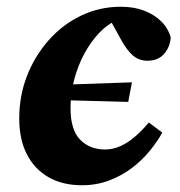

<svg xmlns="http://www.w3.org/2000/svg" viewBox="-20 -534 533 569"><path d="M134 -238 138 -282 371 -290 360 -232ZM223 15Q165 15 123.5 -9Q82 -33 59.5 -77Q37 -121 37 -183Q37 -250 60 -309Q83 -368 124 -414.5Q165 -461 220 -487.5Q275 -514 338 -514Q377 -514 407 -502.5Q437 -491 457.5 -471Q478 -451 486 -423Q484 -395 466.5 -374.5Q449 -354 417 -354Q392 -354 374 -369.5Q356 -385 339 -416L301 -485H355V-472H322Q297 -461 273 -435.5Q249 -410 230 -375Q211 -340 200 -298.5Q189 -257 189 -214Q189 -149 217.5 -120Q246 -91 291 -91Q315 -91 337 -101Q359 -111 380 -129Q401 -147 421 -171L461 -141Q446 -114 423 -86Q400 -58 370 -35.5Q340 -13 303 1Q266 15 223 15Z"/></svg>

Font: Source Serif 4
Style: Bold Italic
Weight: 700
Italic angle: -12°
Designer: Frank Grießhammer
Foundry: Adobe Systems Incorporated
Version: Version 4.004;hotconv 1.0.116;makeotfexe 2.5.65601